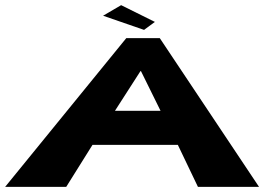

<svg xmlns="http://www.w3.org/2000/svg" viewBox="-138 -725 1025 745"><path d="M332 -705 262 -664 421 -609 463 -640ZM482 -577H352L-118 0H119L221 -163H552L630 0H867ZM485 -295H308L407 -449H409Z"/></svg>

Font: Hussar Milosc
Style: Bold
Weight: 700
Foundry: Cannot Into Space Fonts
Version: Version 1.02